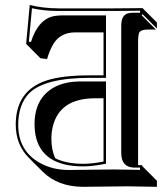

<svg xmlns="http://www.w3.org/2000/svg" viewBox="-20 -678 658 757"><path d="M198.2 -53.7Q241.7 -32.2 308.1 -32.2Q343.8 -32.2 388.2 -41V-290.5H355.5Q215.8 -290.5 188.5 -180.2Q182.6 -156.7 182.6 -131.3Q182.6 -85.9 198.2 -53.7ZM388.2 -550.3H276.4Q218.8 -550.3 190.9 -505.4Q176.3 -481.4 165.5 -445.3L139.6 -448.2L83 -504.9L97.2 -658.2Q148.4 -645.5 210 -645H426.8L542 -646L598.6 -589.4V-565.4L542 -622.1Q540 -618.7 538.1 -618.2L594.7 -561.5H564.5Q533.7 -561.5 528.3 -547.9Q524.9 -538.1 524.4 -519.5V-26.9H538.1Q540 -25.9 541 -25.4Q542 -23.4 542 -22L598.6 34.7V58.6Q597.7 58.6 484.4 56.6Q449.2 56.6 394.5 57.6Q339.4 58.6 305.7 58.6Q208 57.6 148.9 -0.5L92.8 -56.6Q42.5 -107.9 42 -186Q42 -320.3 162.6 -360.4Q227.1 -381.3 335.9 -380.9H388.2ZM458 -576.2Q458 -618.7 484.9 -625.5Q494.6 -627.9 507.8 -627.9H532.2V-635.7Q464.8 -634.8 426.8 -634.8H210Q152.8 -634.8 106 -645.5L93.8 -513.7L102.1 -512.7Q130.9 -603 193.8 -614.7Q206.5 -616.7 220.2 -617.2H397.9V-371.1H335.9Q154.3 -371.1 93.8 -309.1Q52.2 -265.1 51.8 -186Q51.8 -82 139.2 -34.7Q187.5 -8.3 249 -7.8Q283.2 -7.8 337.9 -8.8Q393.6 -9.8 428.2 -9.8Q465.8 -9.8 532.2 -8.3V-17.1H507.8Q458.5 -19 458 -74.2ZM397.9 -356.9V-32.7L390.1 -31.2Q343.8 -22 308.1 -22Q145 -22 120.1 -144.5Q116.2 -165.5 116.2 -188Q116.2 -290.5 192.9 -333.5Q235.4 -356.9 298.8 -356.9Z"/></svg>

Font: Linux Biolinum Shadow O
Style: Regular
Weight: 400
Designer: Philipp H. Poll
Foundry: Philipp H. Poll
Version: Version 1.0.4